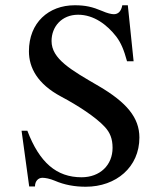

<svg xmlns="http://www.w3.org/2000/svg" viewBox="-20 -696 596 730"><path d="M488 -463 466 -676H445C441 -654 430 -642 413 -642C403 -642 387 -646 369 -654C331 -670 305 -676 264 -676C165 -676 90 -610 90 -501C90 -439 122 -377 212 -329C276 -295 344 -251 379 -213C398 -192 408 -169 408 -134C408 -68 360 -22 290 -22C195 -22 130 -78 84 -199H62L91 13H113C113 -8 126 -20 141 -20C152 -20 169 -17 188 -9C225 7 264 14 306 14C422 14 510 -61 510 -173C510 -249 461 -307 355 -369C250 -430 176 -472 176 -540C176 -595 215 -640 277 -640C337 -640 387 -602 422 -557C440 -533 451 -507 463 -463Z"/></svg>

Font: XITS
Style: Regular
Weight: 400
Designer: MicroPress Inc., with final additions and corrections provided by Coen Hoffman, Elsevier (retired)
Version: Version 1.302